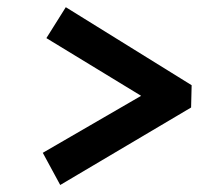

<svg xmlns="http://www.w3.org/2000/svg" viewBox="-20 -552 622 534"><path d="M147.5 -37.5 99 -127 372.5 -285.5 109 -446 163 -532 513 -315 511.5 -253Z"/></svg>

Font: Literata
Style: Italic
Weight: 400
Italic angle: -2°
Designer: Latin by Veronika Burian and Jose Scaglione. Greek by Irene Vlachou. Cyrillic by Vera Evstafieva
Foundry: TypeTogether
Version: Version 3.103;gftools[0.9.29]